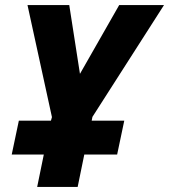

<svg xmlns="http://www.w3.org/2000/svg" viewBox="-20 -734 664 754"><path d="M126 0H285L311 -127H440L468 -260H340L343 -275L624 -714H448L294 -444L252 -714H88L184 -274L180 -260H54L26 -127H152Z"/></svg>

Font: Noto Sans SemiCondensed ExtraBold
Style: Italic
Weight: 800
Width: 4
Italic angle: -12°
Designer: Monotype Design Team
Foundry: Monotype Imaging Inc.
Version: Version 2.013